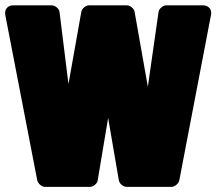

<svg xmlns="http://www.w3.org/2000/svg" viewBox="-24 -687 831 737"><path d="M614.3 -666.5H756.3Q769 -666.5 777.8 -658.4Q786.6 -650.4 786.6 -637.2Q786.6 -632.8 786.1 -630.4L664.1 5.9Q662.1 14.6 652.8 22.5Q643.6 30.3 634.3 30.3H461.9Q457 30.3 451.9 28.1Q446.8 25.9 442.6 22.2Q438.5 18.6 435.8 14.2Q433.1 9.8 432.1 4.9L391.1 -234.4L351.1 4.9Q350.6 9.8 347.7 14.2Q344.7 18.6 340.6 22.2Q336.4 25.9 331.3 28.1Q326.2 30.3 321.3 30.3H148.9Q139.6 30.3 130.4 22.5Q121.1 14.6 119.1 5.9L-3.9 -630.4Q-4.4 -632.8 -4.4 -637.2Q-4.4 -650.4 4.4 -658.4Q13.2 -666.5 25.9 -666.5H174.3Q184.6 -666.5 194.1 -658.4Q203.6 -650.4 204.6 -640.1L238.8 -364.3L288.1 -641.6Q289.6 -650.9 298.8 -658.7Q308.1 -666.5 317.9 -666.5H462.9Q472.7 -666.5 481.9 -658.7Q491.2 -650.9 492.7 -641.6L543.5 -354L584.5 -640.6Q585.9 -650.4 595.2 -658.4Q604.5 -666.5 614.3 -666.5Z"/></svg>

Font: Akaash Gobhi Moti
Style: Regular
Weight: 400
Designer: Kulbir Singh Thind, MD
Foundry: Punjab Online
Version: Version 1.200